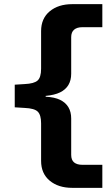

<svg xmlns="http://www.w3.org/2000/svg" viewBox="-20 -725 530 925"><path d="M328 180Q261 180 219.5 145.5Q178 111 178 50V-131Q178 -171 162 -187Q146 -203 99 -205L51 -208V-317L99 -320Q144 -322 161 -337Q178 -352 178 -394V-575Q178 -636 219.5 -670.5Q261 -705 328 -705H473V-594H377Q351 -594 337 -582Q323 -570 323 -546V-370Q323 -338 309.5 -315.5Q296 -293 269.5 -280Q243 -267 200 -263V-259Q243 -257 269.5 -244Q296 -231 309.5 -208.5Q323 -186 323 -154V21Q323 46 337 57.5Q351 69 377 69H473V180Z"/></svg>

Font: Nunito Sans 7pt Expanded
Style: Bold
Weight: 700
Width: 7
Designer: Vernon Adams
Foundry: Vernon Adams
Version: Version 3.101;gftools[0.9.27]